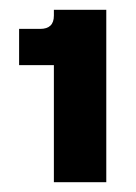

<svg xmlns="http://www.w3.org/2000/svg" viewBox="-20 -724 277 392"><path d="M90 -352V-591H19V-665H62Q90 -665 90 -692V-704H197V-352Z"/></svg>

Font: Host Grotesk Black
Style: Regular
Weight: 900
Designer: Doğukan Karapınar based on Poppins by Indian Type Foundry, Jonny Pinhorn
Foundry: Element Type
Version: Version 1.000; ttfautohint (v1.8.4.7-5d5b);gftools[0.9.33]